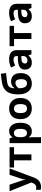

<svg xmlns="http://www.w3.org/2000/svg" viewBox="1856 -2661 1045 4797"><g transform="rotate(-90 2378.5 -262.5)"><path d="M0 -545.9H163.1L266.1 -238.8Q271 -224.1 274.4 -209Q277.8 -193.8 280.3 -177.7Q282.7 -161.6 284.2 -144H287.1Q290 -170.4 295.2 -193.4Q300.3 -216.3 308.1 -238.8L409.2 -545.9H568.8L337.9 69.8Q316.9 126.5 283.2 164.3Q249.5 202.1 205.8 221.2Q162.1 240.2 109.9 240.2Q84.5 240.2 65.9 237.5Q47.4 234.9 34.2 231.9V113.8Q44.4 116.2 60.1 118.2Q75.7 120.1 92.8 120.1Q124 120.1 146.5 106.9Q168.9 93.8 184.1 71.5Q199.2 49.3 208 22.9L216.8 -3.9Z M1098.6 -434.1H919.9V0H771V-434.1H591.8V-545.9H1098.6Z M1503.9 -556.2Q1596.2 -556.2 1653.1 -484.4Q1710 -412.6 1710 -273.9Q1710 -181.2 1683.1 -117.9Q1656.2 -54.7 1608.9 -22.5Q1561.5 9.8 1500 9.8Q1460.4 9.8 1432.1 -0.2Q1403.8 -10.3 1383.8 -26.1Q1363.8 -42 1349.1 -60.1H1341.3Q1345.2 -40.5 1347.2 -20Q1349.1 0.5 1349.1 20V240.2H1200.2V-545.9H1321.3L1342.3 -475.1H1349.1Q1363.8 -497.1 1384.8 -515.6Q1405.8 -534.2 1435.3 -545.2Q1464.8 -556.2 1503.9 -556.2ZM1456.1 -437Q1417 -437 1394 -420.9Q1371.1 -404.8 1360.6 -372.6Q1350.1 -340.3 1349.1 -291V-274.9Q1349.1 -222.2 1359.1 -185.5Q1369.1 -148.9 1392.8 -129.9Q1416.5 -110.8 1458 -110.8Q1492.2 -110.8 1514.2 -129.9Q1536.1 -148.9 1547.1 -185.8Q1558.1 -222.7 1558.1 -275.9Q1558.1 -356 1533.2 -396.5Q1508.3 -437 1456.1 -437Z M2329.1 -273.9Q2329.1 -205.6 2310.8 -152.8Q2292.5 -100.1 2257.6 -63.7Q2222.7 -27.3 2173.6 -8.8Q2124.5 9.8 2063 9.8Q2005.4 9.8 1957.3 -8.8Q1909.2 -27.3 1873.8 -63.7Q1838.4 -100.1 1819.1 -152.8Q1799.8 -205.6 1799.8 -273.9Q1799.8 -364.7 1832 -427.7Q1864.3 -490.7 1923.8 -523.4Q1983.4 -556.2 2065.9 -556.2Q2142.6 -556.2 2201.9 -523.4Q2261.2 -490.7 2295.2 -427.7Q2329.1 -364.7 2329.1 -273.9ZM1951.7 -273.9Q1951.7 -220.2 1963.4 -183.6Q1975.1 -147 2000 -128.4Q2024.9 -109.9 2064.9 -109.9Q2104.5 -109.9 2129.2 -128.4Q2153.8 -147 2165.3 -183.6Q2176.8 -220.2 2176.8 -273.9Q2176.8 -328.1 2165.3 -364Q2153.8 -399.9 2128.9 -418Q2104 -436 2064 -436Q2004.9 -436 1978.3 -395.5Q1951.7 -355 1951.7 -273.9Z M2418.9 -327.1Q2418.9 -447.8 2448.7 -532.2Q2478.5 -616.7 2543.5 -667.2Q2608.4 -717.8 2713.9 -735.8Q2766.6 -745.1 2821 -751.2Q2875.5 -757.3 2934.1 -765.1L2951.2 -634.8Q2925.8 -631.8 2896 -628.4Q2866.2 -625 2835.9 -621.3Q2805.7 -617.7 2777.3 -614Q2749 -610.4 2726.1 -606.9Q2676.3 -599.1 2643.1 -582.5Q2609.9 -565.9 2592.3 -529.8Q2574.7 -493.7 2570.8 -425.8H2578.1Q2589.8 -444.3 2611.3 -463.6Q2632.8 -482.9 2664.6 -495.8Q2696.3 -508.8 2737.8 -508.8Q2803.2 -508.8 2851.1 -481.9Q2898.9 -455.1 2925 -402.1Q2951.2 -349.1 2951.2 -270Q2951.2 -177.2 2917.2 -115Q2883.3 -52.7 2823.2 -21.5Q2763.2 9.8 2684.1 9.8Q2623.5 9.8 2574.7 -12.2Q2525.9 -34.2 2491 -77.1Q2456.1 -120.1 2437.5 -182.9Q2418.9 -245.6 2418.9 -327.1ZM2692.9 -110.8Q2724.6 -110.8 2748.3 -124.8Q2772 -138.7 2785.4 -170.7Q2798.8 -202.6 2798.8 -256.8Q2798.8 -322.3 2777.1 -360.6Q2755.4 -398.9 2703.1 -398.9Q2671.4 -398.9 2643.8 -383.5Q2616.2 -368.2 2597.2 -348.4Q2578.1 -328.6 2570.8 -314.9Q2570.8 -276.4 2576.9 -240Q2583 -203.6 2596.7 -174.3Q2610.4 -145 2634 -127.9Q2657.7 -110.8 2692.9 -110.8Z M3297.9 -557.1Q3407.7 -557.1 3466.3 -509.3Q3524.9 -461.4 3524.9 -363.8V0H3420.9L3392.1 -74.2H3388.2Q3364.7 -44.9 3340.3 -26.4Q3315.9 -7.8 3284.2 1Q3252.4 9.8 3207 9.8Q3158.7 9.8 3120.4 -8.8Q3082 -27.3 3060.1 -65.7Q3038.1 -104 3038.1 -163.1Q3038.1 -250 3099.1 -291.3Q3160.2 -332.5 3282.2 -336.9L3377 -339.8V-363.8Q3377 -406.7 3354.5 -426.8Q3332 -446.8 3292 -446.8Q3252.4 -446.8 3214.4 -435.5Q3176.3 -424.3 3138.2 -407.2L3088.9 -507.8Q3132.3 -530.8 3186.3 -543.9Q3240.2 -557.1 3297.9 -557.1ZM3377 -252.9 3319.3 -251Q3247.1 -249 3219 -225.1Q3190.9 -201.2 3190.9 -162.1Q3190.9 -127.9 3210.9 -113.5Q3231 -99.1 3263.2 -99.1Q3311 -99.1 3344 -127.4Q3377 -155.8 3377 -208Z M4129.9 -434.1H3951.2V0H3802.2V-434.1H3623V-545.9H4129.9Z M4455.1 -557.1Q4564.9 -557.1 4623.5 -509.3Q4682.1 -461.4 4682.1 -363.8V0H4578.1L4549.3 -74.2H4545.4Q4522 -44.9 4497.6 -26.4Q4473.1 -7.8 4441.4 1Q4409.7 9.8 4364.3 9.8Q4315.9 9.8 4277.6 -8.8Q4239.3 -27.3 4217.3 -65.7Q4195.3 -104 4195.3 -163.1Q4195.3 -250 4256.3 -291.3Q4317.4 -332.5 4439.5 -336.9L4534.2 -339.8V-363.8Q4534.2 -406.7 4511.7 -426.8Q4489.3 -446.8 4449.2 -446.8Q4409.7 -446.8 4371.6 -435.5Q4333.5 -424.3 4295.4 -407.2L4246.1 -507.8Q4289.6 -530.8 4343.5 -543.9Q4397.5 -557.1 4455.1 -557.1ZM4534.2 -252.9 4476.6 -251Q4404.3 -249 4376.2 -225.1Q4348.1 -201.2 4348.1 -162.1Q4348.1 -127.9 4368.2 -113.5Q4388.2 -99.1 4420.4 -99.1Q4468.3 -99.1 4501.2 -127.4Q4534.2 -155.8 4534.2 -208Z"/></g></svg>

Font: Wonky
Style: Regular
Weight: 400
Designer: Monotype Design Team
Foundry: Monotype Imaging Inc.
Version: Version 3.000